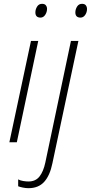

<svg xmlns="http://www.w3.org/2000/svg" viewBox="-20 -744 475 1004"><path d="M192 -652Q165 -652 165 -679Q165 -695 174 -709.5Q183 -724 200 -724Q214 -724 220 -716Q226 -708 226 -698Q226 -681 216.5 -666.5Q207 -652 192 -652ZM29 0 142 -530H180L68 0ZM401 -652Q374 -652 374 -679Q374 -695 383 -709.5Q392 -724 409 -724Q423 -724 429 -716Q435 -708 435 -697Q435 -680 425.5 -666Q416 -652 401 -652ZM129 240Q115 240 100 237Q85 234 75 230V194Q86 200 101 202.5Q116 205 129 205Q166 205 186.5 179Q207 153 217 106L351 -530H390L254 110Q241 174 211 207Q181 240 129 240Z"/></svg>

Font: Noto Sans Disp ExtLt
Style: Italic
Weight: 200
Italic angle: -12°
Designer: Monotype Design Team
Foundry: Monotype Imaging Inc.
Version: Version 2.000;GOOG;noto-source:20170915:90ef993387c0